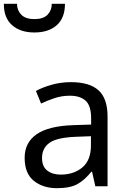

<svg xmlns="http://www.w3.org/2000/svg" viewBox="-83 -975 664 1005"><path d="M288 -545Q386 -545 433 -502Q480 -459 480 -365V0H416L399 -76H395Q360 -32 321.5 -11Q283 10 215 10Q142 10 94 -28.5Q46 -67 46 -149Q46 -229 109 -272.5Q172 -316 303 -320L394 -323V-355Q394 -422 365 -448Q336 -474 283 -474Q241 -474 203 -461.5Q165 -449 132 -433L105 -499Q140 -518 188 -531.5Q236 -545 288 -545ZM314 -259Q214 -255 175.5 -227Q137 -199 137 -148Q137 -103 164.5 -82Q192 -61 235 -61Q303 -61 348 -98.5Q393 -136 393 -214V-262ZM97 -805Q24 -805 -19.5 -843Q-63 -881 -63 -955H6Q6 -921 28.5 -898Q51 -875 97 -875Q144 -875 166 -898Q188 -921 188 -955H257Q257 -881 214 -843Q171 -805 97 -805Z"/></svg>

Font: Noto Sans Tifinagh Ahaggar
Style: Regular
Weight: 400
Designer: JamraPatel
Foundry: JamraPatel LLC
Version: Version 2.006; ttfautohint (v1.8.4.7-5d5b)